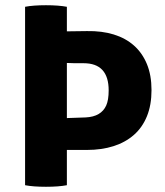

<svg xmlns="http://www.w3.org/2000/svg" viewBox="-20 -709 631 735"><path d="M236 -589 313 -590Q370 -591 415.5 -577Q461 -563 493 -534.5Q525 -506 542.5 -463.5Q560 -421 560 -364Q560 -307 542.5 -264Q525 -221 492.5 -192.5Q460 -164 414.5 -149.5Q369 -135 313 -135H236V0Q204 6 156 6Q107 6 76 0V-683Q107 -689 156 -689Q204 -689 236 -683ZM300 -467Q282 -467 266 -467Q250 -467 236 -468V-257Q278 -258 308 -259.5Q338 -261 357.5 -272.5Q377 -284 386.5 -305Q396 -326 396 -363Q396 -467 300 -467Z"/></svg>

Font: Signika
Style: Bold
Weight: 700
Designer: Anna Giedrys
Foundry: Anna Giedrys
Version: Version 1.001